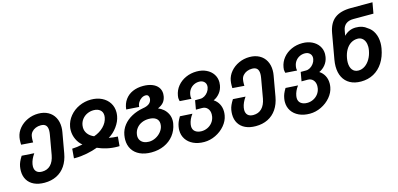

<svg xmlns="http://www.w3.org/2000/svg" viewBox="-87 -1342 4372 2107"><g transform="rotate(-15 2099.0 -288.0)"><path d="M-4.5 0Q-4.5 -24.5 0 -50.5Q4.5 -76 15.8 -101.5Q27 -127 47.5 -159.5L188.5 -150.5Q168 -121 155.8 -94Q143.5 -67 138.5 -39Q136 -24 136 -13Q136 25 157.5 46Q179 67 220 67Q279.5 67 317 28.8Q354.5 -9.5 367.5 -81L406.5 -303Q411 -328.5 411 -348.5Q411 -389 392.5 -408.5Q374 -428 336 -428Q304 -428 277 -416.8Q250 -405.5 232.5 -385.2Q215 -365 210.5 -339Q206.5 -316 206.5 -291Q206.5 -276.5 207 -268L73 -278L72.5 -308Q72.5 -336.5 77 -361.5Q87 -417 125 -462Q163 -507 220 -533Q277 -559 341 -559Q405.5 -559 453 -533Q500.5 -507 526 -459.8Q551.5 -412.5 551.5 -351Q551.5 -322.5 546.5 -295.5L505.5 -63.5Q491 18 452 75.2Q413 132.5 353 162.2Q293 192 215.5 192Q147 192 97.5 168.8Q48 145.5 21.8 102.2Q-4.5 59 -4.5 0Z M723.5 -106.5Q685.5 -136.5 662.5 -185.2Q639.5 -234 639.5 -288Q639.5 -309.5 643 -328.5Q655 -394.5 698.2 -447Q741.5 -499.5 805.5 -528.8Q869.5 -558 941 -558Q1009 -558 1062.5 -531.8Q1116 -505.5 1146 -458.8Q1176 -412 1176 -352Q1176 -333 1172 -309Q1161.5 -249 1119.5 -191.5Q1077.5 -134 1021 -101.5Q1066.5 -92.5 1122 -90L1112.5 16.5L1092.5 17Q1027 17 969 3.5Q911 -10 866 -31Q813 -10.5 743.8 3.2Q674.5 17 611 17L594.5 16.5L603.5 -90.5Q660.5 -92.5 723.5 -106.5ZM777 -285.5Q777 -245 801.2 -212.2Q825.5 -179.5 871 -160Q937 -182.5 982 -227.8Q1027 -273 1037 -329.5Q1039 -339.5 1039 -351.5Q1039 -392.5 1011.2 -415.2Q983.5 -438 938 -438Q899.5 -438 865.5 -422.2Q831.5 -406.5 808.5 -377.5Q785.5 -348.5 779 -310Q777 -298.5 777 -285.5Z M1190 -35.5Q1190 -57 1195 -88Q1206 -148 1243.2 -195.5Q1280.5 -243 1338.5 -274.2Q1396.5 -305.5 1469 -318.5Q1511 -324.5 1537 -343Q1563 -361.5 1568.5 -393Q1569.5 -401 1569.5 -405.5Q1569.5 -423 1560.8 -435.2Q1552 -447.5 1532 -447.5Q1507.5 -447.5 1484.8 -432.8Q1462 -418 1447.5 -393.8Q1433 -369.5 1432 -343L1287 -353Q1294 -418 1327 -463.2Q1360 -508.5 1412.5 -531.5Q1465 -554.5 1531 -554.5Q1589.5 -554.5 1633.2 -537.5Q1677 -520.5 1700.8 -488.8Q1724.5 -457 1724.5 -414.5Q1724.5 -402.5 1722 -386.5Q1715 -346.5 1693.2 -320Q1671.5 -293.5 1627 -274Q1660 -261.5 1687.5 -237.5Q1715 -213.5 1731.8 -179.2Q1748.5 -145 1748.5 -104Q1748.5 -85.5 1745 -68Q1732.5 4.5 1689.8 59.5Q1647 114.5 1581 144.2Q1515 174 1434.5 174Q1359.5 174 1304.2 148.5Q1249 123 1219.5 75.5Q1190 28 1190 -35.5ZM1608 -81Q1610 -91.5 1610 -104Q1610 -144.5 1580.8 -166.8Q1551.5 -189 1498.5 -189Q1454.5 -189 1418.5 -173Q1382.5 -157 1359.5 -128Q1336.5 -99 1330 -61Q1328 -47 1328 -40.5Q1328 -12.5 1341.5 8.8Q1355 30 1380 41.8Q1405 53.5 1438.5 53.5Q1477.5 53.5 1514.2 35Q1551 16.5 1576.5 -14.8Q1602 -46 1608 -81Z M1790 18Q1790 -0.5 1794 -23Q1798.5 -49 1807.8 -72Q1817 -95 1837 -128.5L1977 -120Q1937.5 -67.5 1928.5 -13Q1926.5 -2.5 1926.5 9Q1926.5 49 1954 70.2Q1981.5 91.5 2026.5 91.5Q2061 91.5 2093.2 76.5Q2125.5 61.5 2148 33.5Q2170.5 5.5 2177.5 -32Q2180 -48 2180 -59Q2180 -101 2156.8 -127Q2133.5 -153 2095.5 -153H2025.5L2043.5 -255.5H2104.5Q2128 -255.5 2151.2 -269Q2174.5 -282.5 2191.2 -305.5Q2208 -328.5 2213 -356Q2214.5 -363.5 2214.5 -371.5Q2214.5 -402 2193.5 -421.2Q2172.5 -440.5 2138.5 -440.5Q2106.5 -440.5 2079 -427Q2051.5 -413.5 2033 -389Q2014.5 -364.5 2009 -333Q2008.5 -331 2007.2 -322.5Q2006 -314 2006 -305Q2006 -293.5 2009 -280.5L1878 -289.5Q1877 -293.5 1874.2 -304.5Q1871.5 -315.5 1871.5 -327.5Q1871.5 -338 1874.5 -353.5Q1884.5 -412.5 1922 -458.5Q1959.5 -504.5 2016.8 -530.2Q2074 -556 2141 -556Q2202 -556 2250.2 -532.8Q2298.5 -509.5 2325.5 -468.8Q2352.5 -428 2352.5 -377Q2352.5 -361 2349.5 -343.5Q2341 -293.5 2311 -256.5Q2281 -219.5 2240 -201.5Q2276 -179 2297 -140.2Q2318 -101.5 2318 -52Q2318 -33 2314 -10Q2303.5 49.5 2260.2 101Q2217 152.5 2153.8 183Q2090.5 213.5 2023.5 213.5Q1954 213.5 1901 188.8Q1848 164 1819 119.8Q1790 75.5 1790 18Z M2395.5 0Q2395.5 -24.5 2400 -50.5Q2404.5 -76 2415.8 -101.5Q2427 -127 2447.5 -159.5L2588.5 -150.5Q2568 -121 2555.8 -94Q2543.5 -67 2538.5 -39Q2536 -24 2536 -13Q2536 25 2557.5 46Q2579 67 2620 67Q2679.5 67 2717 28.8Q2754.5 -9.5 2767.5 -81L2806.5 -303Q2811 -328.5 2811 -348.5Q2811 -389 2792.5 -408.5Q2774 -428 2736 -428Q2704 -428 2677 -416.8Q2650 -405.5 2632.5 -385.2Q2615 -365 2610.5 -339Q2606.5 -316 2606.5 -291Q2606.5 -276.5 2607 -268L2473 -278L2472.5 -308Q2472.5 -336.5 2477 -361.5Q2487 -417 2525 -462Q2563 -507 2620 -533Q2677 -559 2741 -559Q2805.5 -559 2853 -533Q2900.5 -507 2926 -459.8Q2951.5 -412.5 2951.5 -351Q2951.5 -322.5 2946.5 -295.5L2905.5 -63.5Q2891 18 2852 75.2Q2813 132.5 2753 162.2Q2693 192 2615.5 192Q2547 192 2497.5 168.8Q2448 145.5 2421.8 102.2Q2395.5 59 2395.5 0Z M2990 18Q2990 -0.5 2994 -23Q2998.5 -49 3007.8 -72Q3017 -95 3037 -128.5L3177 -120Q3137.5 -67.5 3128.5 -13Q3126.5 -2.5 3126.5 9Q3126.5 49 3154 70.2Q3181.5 91.5 3226.5 91.5Q3261 91.5 3293.2 76.5Q3325.5 61.5 3348 33.5Q3370.5 5.5 3377.5 -32Q3380 -48 3380 -59Q3380 -101 3356.8 -127Q3333.5 -153 3295.5 -153H3225.5L3243.5 -255.5H3304.5Q3328 -255.5 3351.2 -269Q3374.5 -282.5 3391.2 -305.5Q3408 -328.5 3413 -356Q3414.5 -363.5 3414.5 -371.5Q3414.5 -402 3393.5 -421.2Q3372.5 -440.5 3338.5 -440.5Q3306.5 -440.5 3279 -427Q3251.5 -413.5 3233 -389Q3214.5 -364.5 3209 -333Q3208.5 -331 3207.2 -322.5Q3206 -314 3206 -305Q3206 -293.5 3209 -280.5L3078 -289.5Q3077 -293.5 3074.2 -304.5Q3071.5 -315.5 3071.5 -327.5Q3071.5 -338 3074.5 -353.5Q3084.5 -412.5 3122 -458.5Q3159.5 -504.5 3216.8 -530.2Q3274 -556 3341 -556Q3402 -556 3450.2 -532.8Q3498.5 -509.5 3525.5 -468.8Q3552.5 -428 3552.5 -377Q3552.5 -361 3549.5 -343.5Q3541 -293.5 3511 -256.5Q3481 -219.5 3440 -201.5Q3476 -179 3497 -140.2Q3518 -101.5 3518 -52Q3518 -33 3514 -10Q3503.5 49.5 3460.2 101Q3417 152.5 3353.8 183Q3290.5 213.5 3223.5 213.5Q3154 213.5 3101 188.8Q3048 164 3019 119.8Q2990 75.5 2990 18Z M3628.5 -214.5Q3628.5 -248.5 3635.5 -289.5L3686.5 -578Q3706 -688.5 3772 -739.2Q3838 -790 3959 -790H4202L4180 -666.5H3951.5Q3899.5 -666.5 3868 -642.2Q3836.5 -618 3828.5 -573.5L3817.5 -512Q3874.5 -570 3952 -570Q3992.5 -570 4023 -559.5Q4053.5 -549 4078.5 -528Q4123.5 -501 4148 -450.2Q4172.5 -399.5 4172.5 -335Q4172.5 -307.5 4167 -274.5Q4151 -183.5 4108.5 -117.8Q4066 -52 4002 -17Q3938 18 3857.5 18Q3785.5 18 3734 -10.2Q3682.5 -38.5 3655.5 -90.8Q3628.5 -143 3628.5 -214.5ZM4027.5 -289Q4031.5 -312 4031.5 -330Q4031.5 -364.5 4020.2 -390.8Q4009 -417 3988.2 -431.5Q3967.5 -446 3940 -446Q3898 -446 3863.5 -424.5Q3829 -403 3805.8 -363.2Q3782.5 -323.5 3773 -269.5Q3768.5 -244 3768.5 -221.5Q3768.5 -168 3793 -137Q3817.5 -106 3862 -106Q3900 -106 3934.5 -129.2Q3969 -152.5 3993.5 -194.2Q4018 -236 4027.5 -289Z"/></g></svg>

Font: JuliaMono ExtraBoldItalic
Style: Regular
Weight: 800
Italic angle: -9°
Monospace: yes
Designer: cormullion
Foundry: corm
Version: Version 0.049; ttfautohint (v1.8.4)